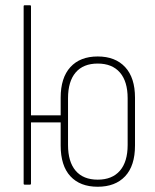

<svg xmlns="http://www.w3.org/2000/svg" viewBox="-20 -703 589 731"><path d="M74 0Q70 0 70 -4V-679Q70 -683 74 -683H94Q98 -683 98 -679V-264H211V-331Q211 -407 248 -447.5Q285 -488 352 -488Q419 -488 456.5 -447.5Q494 -407 494 -331V-149Q494 -72 456.5 -32Q419 8 352 8Q285 8 248 -32Q211 -72 211 -149V-237H98V-4Q98 0 94 0ZM352 -19Q407 -19 436.5 -53Q466 -87 466 -151V-329Q466 -393 436.5 -427Q407 -461 352 -461Q297 -461 268 -427Q239 -393 239 -329V-151Q239 -87 268 -53Q297 -19 352 -19Z"/></svg>

Font: Sofia Sans Cond ExtraLight
Style: Regular
Weight: 200
Width: 3
Designer: Botio Nikoltchev, Ani Petrova
Foundry: lettersoup
Version: Version 4.100; ttfautohint (v1.8.3)